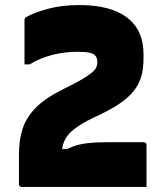

<svg xmlns="http://www.w3.org/2000/svg" viewBox="-20 -740 640 760"><path d="M294 -720Q356 -720 403.5 -707.5Q451 -695 483.5 -670Q516 -645 532 -609Q548 -573 548 -527V-507Q548 -469 539.5 -438.5Q531 -408 511 -382Q491 -356 456.5 -332Q422 -308 369 -283Q323 -262 295 -244Q267 -226 252 -208.5Q237 -191 231 -172Q225 -153 224 -129L202 -150H279L219 -135Q243 -150 267.5 -159.5Q292 -169 324 -173Q356 -177 400 -177H549Q554 -177 557 -174Q560 -171 560 -166Q560 -163 560 -146.5Q560 -130 560 -106.5Q560 -83 560 -59.5Q560 -36 560 -19.5Q560 -3 560 0Q558 0 530.5 0Q503 0 459.5 0Q416 0 364.5 0Q313 0 261 0Q209 0 166 0Q123 0 95.5 0Q68 0 66 0Q63 0 60.5 -1.5Q58 -3 56.5 -5Q55 -7 55 -11V-129Q55 -187 70 -232Q85 -277 123 -315Q161 -353 232 -388Q277 -410 303.5 -425.5Q330 -441 343 -452Q356 -463 360.5 -472Q365 -481 365 -491V-495Q365 -504 363 -510Q361 -516 355 -522Q350 -528 333.5 -531.5Q317 -535 287 -535Q233 -535 184.5 -522Q136 -509 97 -485H77Q77 -488 77 -505.5Q77 -523 77 -547.5Q77 -572 77 -596Q77 -620 77 -637Q77 -654 77 -657Q77 -664 78.5 -667.5Q80 -671 85 -673Q114 -690 169.5 -705Q225 -720 294 -720Z"/></svg>

Font: Recursive Monospace Black
Style: Regular
Weight: 900
Version: Version 1.047